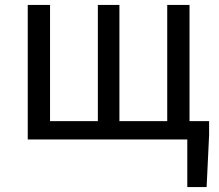

<svg xmlns="http://www.w3.org/2000/svg" viewBox="-20 -563 885 775"><path d="M92 0H736V192H814L824 -17V-74H745V-543H655V-74H462V-543H375V-74H182V-543H92Z"/></svg>

Font: Source Han Sans JP
Style: Regular
Weight: 400
Designer: Ryoko NISHIZUKA 西塚涼子 (kana, bopomofo & ideographs); Paul D. Hunt (Latin, Greek & Cyrillic); Sandoll Communications 산돌커뮤니
Foundry: Adobe
Version: Version 2.004;hotconv 1.0.118;makeotfexe 2.5.65603